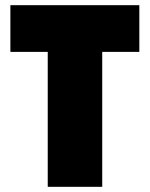

<svg xmlns="http://www.w3.org/2000/svg" viewBox="-20 -720 577 740"><path d="M164 0H374V-520H517V-700H20V-520H164Z"/></svg>

Font: Finlandica Black
Style: Regular
Weight: 900
Designer: Niklas Ekholm, Juho Hiilivirta, Jaakko Suomalainen
Foundry: Helsinki Type Studio
Version: Version 2.000;Glyphs 3.2 (3202)